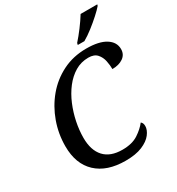

<svg xmlns="http://www.w3.org/2000/svg" viewBox="-217 -1064 1110 1207"><g transform="rotate(-30 337.5 -460.5)"><path d="M339 10Q204 10 129.5 -60Q55 -130 55 -258Q55 -348 85 -431.5Q115 -515 170 -581Q225 -647 302.5 -686Q380 -725 475 -725Q567 -725 615.5 -694.5Q664 -664 664 -613Q664 -574 633 -552.5Q602 -531 554 -531Q554 -558 547.5 -590.5Q541 -623 520.5 -646Q500 -669 458 -669Q405 -669 361.5 -643Q318 -617 284 -573Q250 -529 227 -474Q204 -419 192 -360.5Q180 -302 180 -247Q180 -157 224.5 -108.5Q269 -60 356 -60Q427 -60 471 -89Q515 -118 540 -151Q554 -141 554 -118Q554 -90 531 -60Q508 -30 460.5 -10Q413 10 339 10ZM441 -771 444 -784Q471 -814 501.5 -854.5Q532 -895 554 -931H675L672 -921Q656 -902 624.5 -873.5Q593 -845 557 -817Q521 -789 489 -771Z"/></g></svg>

Font: Noto Serif Medium
Style: Italic
Weight: 500
Italic angle: -12°
Designer: Monotype Design Team
Foundry: Monotype Imaging Inc.
Version: Version 2.014; ttfautohint (v1.8.4.7-5d5b)